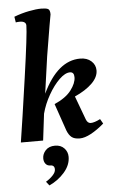

<svg xmlns="http://www.w3.org/2000/svg" viewBox="-63 -772 633 1065"><g transform="rotate(-5 253.0 -239.5)"><path d="M288 -45 236 -196Q300 -224 329.5 -263Q359 -302 359 -335Q359 -364 336 -364Q309 -364 276.5 -332.5Q244 -301 215.5 -251Q187 -201 173 -148L155 0H31Q49 -113 83.5 -355.5Q118 -598 118 -644Q118 -656 109 -662Q100 -668 85 -668Q70 -668 61 -666L56 -698Q98 -714 139 -722Q180 -730 208 -730Q234 -730 245.5 -724.5Q257 -719 257 -694Q255 -688 218 -464L189 -258Q273 -435 399 -435Q437 -435 460.5 -414Q484 -393 484 -362Q484 -325 449 -290.5Q414 -256 352 -228L401 -96Q409 -75 426 -74Q447 -74 480 -91L495 -65Q457 -32 421.5 -13Q386 6 359 6Q329 6 313.5 -6.5Q298 -19 288 -45ZM206 166Q207 141 182 141Q166 141 156.5 129Q147 117 147 99Q147 74 165.5 54Q184 34 218 34Q250 34 269 54Q288 74 288 102Q288 148 252.5 188.5Q217 229 168 251L151 229Q173 216 189.5 198.5Q206 181 206 166Z"/></g></svg>

Font: Unna
Style: Bold Italic
Weight: 700
Italic angle: -8.05°
Designer: Jorge de Buen Unna
Foundry: Omnibus-Type
Version: Version 2.008